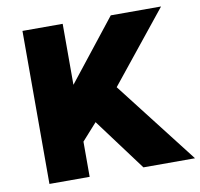

<svg xmlns="http://www.w3.org/2000/svg" viewBox="-78 -783 903 865"><g transform="rotate(-10 373.0 -350.0)"><path d="M79.5 0V-700H263.5V-421L483.5 -700H713.5L453.5 -376.5L745.5 0H509.5L332.5 -238L263.5 -161V0Z"/></g></svg>

Font: Geologica Thin Roman ExtraBold
Style: Regular
Weight: 800
Version: Version 1.010;gftools[0.9.28]